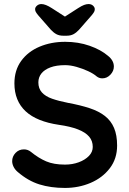

<svg xmlns="http://www.w3.org/2000/svg" viewBox="-20 -916 637 946"><path d="M300 10Q230 10 174 -7.5Q118 -25 67 -69Q54 -80 47 -94Q40 -108 40 -122Q40 -145 56.5 -162.5Q73 -180 98 -180Q117 -180 132 -168Q170 -137 207.5 -121Q245 -105 300 -105Q337 -105 368 -116.5Q399 -128 418 -147.5Q437 -167 437 -192Q437 -222 419 -243Q401 -264 364 -278.5Q327 -293 270 -301Q216 -309 175 -325.5Q134 -342 106.5 -367.5Q79 -393 65 -427.5Q51 -462 51 -505Q51 -570 84.5 -616Q118 -662 175 -686Q232 -710 301 -710Q366 -710 421.5 -690.5Q477 -671 512 -641Q541 -618 541 -588Q541 -566 524 -548Q507 -530 484 -530Q469 -530 457 -539Q441 -553 414 -565.5Q387 -578 357 -586.5Q327 -595 301 -595Q258 -595 228.5 -584Q199 -573 184 -554Q169 -535 169 -510Q169 -480 186.5 -460.5Q204 -441 237 -429.5Q270 -418 316 -409Q376 -398 421.5 -383Q467 -368 497 -344.5Q527 -321 542 -285.5Q557 -250 557 -199Q557 -134 521 -87Q485 -40 426.5 -15Q368 10 300 10ZM281 -822 365 -876Q382 -887 394 -891.5Q406 -896 416 -896Q430 -896 438.5 -888Q447 -880 447 -871Q447 -864 444 -858Q441 -852 432 -841L369 -769Q356 -755 342 -747.5Q328 -740 308 -740H292Q272 -740 258 -747.5Q244 -755 231 -769L168 -841Q159 -852 156 -858Q153 -864 153 -871Q153 -880 162 -888Q171 -896 184 -896Q204 -896 235 -876L319 -822Z"/></svg>

Font: Quicksand Light
Style: Bold
Weight: 700
Version: Version 3.004